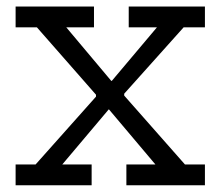

<svg xmlns="http://www.w3.org/2000/svg" viewBox="-20 -552 657 572"><path d="M527 -470.5 326 -246 350 -304.5V-236L326 -294.5L531 -62H590.5V0H356.5V-62H443L284 -250.5L337 -226H270L324.5 -250.5L165.5 -62H253V0H26.5V-62H86L290 -291L266 -232V-301L290 -242.5L90 -470.5H26.5V-532.5H260V-470.5H177.5L332.5 -286L279.5 -311H346.5L292 -286L447.5 -470.5H363.5V-532.5H590.5V-470.5Z"/></svg>

Font: Hepta Slab
Style: Regular
Weight: 400
Designer: Michael LaGattuta
Foundry: Michael LaGattuta
Version: Version 1.100